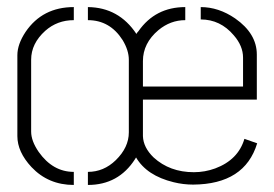

<svg xmlns="http://www.w3.org/2000/svg" viewBox="-20 -524 779 545"><path d="M366.2 -77.1Q396.5 -25.4 472.7 -6.8Q500 0 528.3 0Q674.8 -1 710 -117.2L673.8 -129.9Q656.2 -70.3 590.8 -45.9Q561.5 -35.2 530.3 -35.2Q461.9 -35.2 416 -77.1Q386.7 -105.5 385.7 -137.7V-241.2H709V-369.1Q709 -428.7 647.5 -471.7Q600.6 -503.9 549.8 -503.9V-468.8Q605.5 -468.8 643.6 -423.8Q669.9 -393.6 669.9 -360.4V-278.3H385.7V-350.6Q385.7 -401.4 429.7 -438.5Q463.9 -466.8 505.9 -466.8V-503.9Q420.9 -503.9 373 -435.5Q369.1 -431.6 367.2 -427.7Q317.4 -502.9 229.5 -503.9V-466.8Q292 -466.8 328.1 -410.2Q345.7 -380.9 345.7 -354.5V-148.4Q345.7 -105.5 308.6 -69.3Q274.4 -36.1 229.5 -36.1V1Q316.4 1 363.3 -72.3Q365.2 -75.2 366.2 -77.1ZM29.3 -137.7Q29.3 -92.8 69.3 -49.8Q117.2 1 189.5 1V-36.1Q129.9 -36.1 89.8 -92.8Q68.4 -124 68.4 -150.4V-354.5Q68.4 -400.4 108.4 -436.5Q142.6 -466.8 189.5 -466.8V-503.9Q100.6 -503.9 52.7 -433.6Q29.3 -398.4 29.3 -367.2Z"/></svg>

Font: Post No Bills Colombo
Style: Light
Weight: 400
Designer: Kosala Senevirathne, Siva Puranthara, Lasantha Premarathna, Tharique Azeez
Foundry: Mooniak
Version: Version 1.220 ; ttfautohint (v1.5)